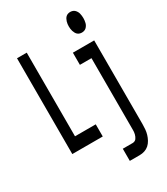

<svg xmlns="http://www.w3.org/2000/svg" viewBox="-231 -852 1012 1163"><g transform="rotate(-30 275.0 -271.0)"><path d="M40 0V-670H108V-85H253V0ZM459 -608Q451 -608 443 -610.5Q435 -613 429 -618.5Q423 -624 419 -631.5Q415 -639 412.5 -647Q410 -655 409 -663.5Q408 -672 408 -680Q408 -688 409 -696.5Q410 -705 412.5 -713Q415 -721 419 -728.5Q423 -736 429 -741.5Q435 -747 443 -749.5Q451 -752 459 -752Q467 -752 475 -749.5Q483 -747 489 -741.5Q495 -736 499.5 -728.5Q504 -721 506 -713Q508 -705 509 -696.5Q510 -688 510 -680Q510 -672 509 -663.5Q508 -655 506 -647Q504 -639 499.5 -631.5Q495 -624 489 -618.5Q483 -613 475 -610.5Q467 -608 459 -608ZM321 210V125H390Q397 125 404 122Q411 119 415.5 113Q420 107 423 100Q426 93 428 85.5Q430 78 430.5 70.5Q431 63 431 55V-445H350V-530H499V55Q499 73 497.5 91Q496 109 491 126Q486 143 477 159.5Q468 176 455 187.5Q442 199 425 204.5Q408 210 390 210Z"/></g></svg>

Font: Lode Dark Term
Style: Bold
Weight: 700
Monospace: yes
Designer: Belleve Invis
Foundry: Belleve Invis
Version: Version 29.2.0